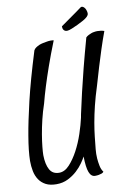

<svg xmlns="http://www.w3.org/2000/svg" viewBox="-112 -961 838 1212"><g transform="rotate(-10 307.0 -355.5)"><path d="M9.8 8.8Q10.7 -54.7 27.3 -151.4Q41 -234.4 71.3 -363.3Q101.6 -492.2 158.2 -673.8Q163.1 -683.6 173.3 -690.4Q183.6 -697.3 194.3 -702.1Q206.1 -707 220.7 -710Q234.4 -712.9 247.1 -714.8Q257.8 -716.8 269.5 -716.8Q281.2 -716.8 289.1 -714.8Q254.9 -628.9 230.5 -559.1Q206.1 -489.3 190.4 -438.5Q171.9 -378.9 160.2 -333Q143.6 -284.2 131.8 -235.4Q120.1 -186.5 112.8 -143.1Q105.5 -99.6 102.1 -65.4Q98.6 -31.2 98.6 -11.7Q99.6 46.9 118.2 80.6Q136.7 114.3 178.7 114.3Q213.9 114.3 244.6 81.1Q275.4 47.9 301.3 -0.5Q327.1 -48.8 345.7 -104.5Q364.3 -160.2 374 -204.1Q376 -211.9 377.9 -225.6Q390.6 -286.1 408.2 -360.4Q422.9 -423.8 444.8 -509.8Q466.8 -595.7 495.1 -697.3Q502.9 -705.1 512.7 -710Q522.5 -714.8 530.3 -717.8Q540 -721.7 549.8 -722.7Q559.6 -724.6 570.3 -724.6Q579.1 -724.6 590.8 -723.1Q602.5 -721.7 614.3 -717.8Q594.7 -665 576.2 -607.9Q557.6 -550.8 543 -502Q525.4 -445.3 509.8 -389.6Q487.3 -319.3 473.6 -263.2Q460 -207 451.7 -159.7Q443.4 -112.3 439 -71.8Q434.6 -31.2 430.7 7.8Q427.7 39.1 429.7 66.4Q431.6 90.8 436.5 115.2Q441.4 139.6 454.1 156.2Q449.2 163.1 440.4 166Q431.6 168.9 421.9 170.9Q411.1 172.9 398.4 172.9Q373 172.9 360.8 141.1Q348.6 109.4 347.7 40Q339.8 55.7 323.2 79.6Q306.6 103.5 281.7 126.5Q256.8 149.4 223.6 166Q190.4 182.6 149.4 182.6Q108.4 182.6 81.5 168.5Q54.7 154.3 38.6 130.4Q22.5 106.4 16.1 74.7Q9.8 43 9.8 8.8ZM491.2 -889.6Q500 -896.5 510.7 -888.7Q521.5 -880.9 526.4 -865.2Q533.2 -844.7 527.3 -834.5Q521.5 -824.2 509.8 -816.4Q503.9 -811.5 487.8 -802.7Q471.7 -793.9 452.6 -784.7Q433.6 -775.4 415 -768.1Q396.5 -760.7 386.7 -759.8Q376 -758.8 370.1 -762.2Q364.3 -765.6 360.8 -770.5Q357.4 -775.4 356.4 -781.7Q355.5 -788.1 355.5 -793Q431.6 -845.7 461.9 -868.2Q479.5 -880.9 491.2 -889.6Z"/></g></svg>

Font: Satisfy
Style: Regular
Weight: 400
Designer: Font Diner, Inc
Foundry: Font Diner, Inc
Version: Version 1.000